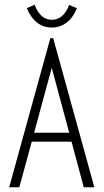

<svg xmlns="http://www.w3.org/2000/svg" viewBox="-20 -796 440 816"><path d="M336 0 284 -194H115L62 0H19L194 -634H206L381 0ZM200 -508 125 -232H274ZM274 -775 307 -761Q290 -720 262.5 -699.5Q235 -679 200 -679Q129 -679 94 -761L127 -776Q151 -712 200 -712Q250 -712 274 -775Z"/></svg>

Font: Inconsolata Condensed Light
Style: Regular
Weight: 300
Width: 3
Monospace: yes
Designer: Raph Levien, Cyreal, Brenton Simpson
Foundry: Raph Levien, Cyreal, Google
Version: Version 3.001; ttfautohint (v1.8.2.53-6de2)